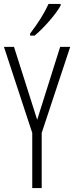

<svg xmlns="http://www.w3.org/2000/svg" viewBox="-20 -951 375 971"><path d="M168 -345.2 284.2 -713.9H335L190.9 -278.8V0H143.1V-278.8L0 -713.9H50.8ZM132.3 -771V-781.2Q194.3 -862.3 225.6 -931.2H286.6V-922.9Q267.6 -888.7 228.8 -844.2Q189.9 -799.8 155.3 -771Z"/></svg>

Font: TypoPRO Open Sans Condensed
Style: Regular
Weight: 300
Width: 3
Foundry: Ascender Corporation
Version: Version 1.10